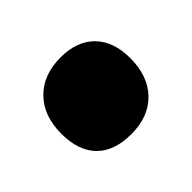

<svg xmlns="http://www.w3.org/2000/svg" viewBox="-64 -273 366 366"><g transform="rotate(-45 119.0 -90.5)"><path d="M21 -86Q21 -134 48.5 -162Q76 -190 123 -190Q167 -190 191.5 -165Q216 -140 216 -95Q216 -47 189 -19Q162 9 115 9Q69 9 45 -15.5Q21 -40 21 -86Z"/></g></svg>

Font: Alegreya SC Black
Style: Regular
Weight: 900
Designer: Juan Pablo del Peral
Foundry: Huerta Tipografica
Version: Version 2.007; ttfautohint (v1.6)